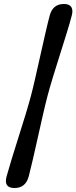

<svg xmlns="http://www.w3.org/2000/svg" viewBox="-20 -791 384 966"><path d="M135.5 -308Q146 -347.5 158.2 -401.8Q170.5 -456 183.5 -514Q196.5 -572 208.5 -624.5Q220.5 -677 230 -712.5Q245.5 -771 301.5 -771Q329 -771 338.8 -755.5Q348.5 -740 341 -712.5Q332 -678 316 -626Q300 -574 281.5 -515.8Q263 -457.5 246.2 -402.8Q229.5 -348 219 -308Q208.5 -268 196 -213.2Q183.5 -158.5 170.5 -100.2Q157.5 -42 145.5 10.2Q133.5 62.5 124.5 97Q108.5 155 53 155Q-2.5 155 13 97Q23 61 39 8.5Q55 -44 73.5 -102Q92 -160 108.5 -214.2Q125 -268.5 135.5 -308Z"/></svg>

Font: Fraunces 9pt S100
Style: Bold Italic
Weight: 700
Italic angle: -16°
Version: Version 1.000; ttfautohint (v1.8.3)